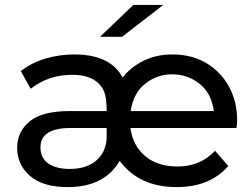

<svg xmlns="http://www.w3.org/2000/svg" viewBox="-20 -757 1029 783"><path d="M701 6Q547 6 468 -101Q406 6 256 6Q155 6 102.5 -39.5Q50 -85 50 -154Q50 -220 101 -262Q152 -304 263 -304H415Q415 -345 408.5 -371.5Q402 -398 380 -419Q344 -452 274 -452Q178 -452 105 -395L65 -467Q108 -501 165 -518Q222 -535 283 -535Q430 -535 480 -441Q514 -484 566 -509.5Q618 -535 683 -535Q763 -535 822.5 -499Q882 -463 914.5 -402.5Q947 -342 947 -268Q947 -249 944 -235H512Q521 -164 571.5 -121Q622 -78 704 -78Q797 -78 857 -142L911 -80Q836 6 701 6ZM852 -304Q842 -378 793 -416Q744 -454 682 -454Q621 -454 572.5 -416Q524 -378 513 -304ZM264 -68Q335 -68 375 -104.5Q415 -141 415 -201V-235H267Q145 -235 145 -156Q145 -112 177.5 -90Q210 -68 264 -68ZM478 -607H388L524 -737H646Z"/></svg>

Font: Argentum Novus
Style: Regular
Weight: 400
Designer: Julieta Ulanovsky
Foundry: Julieta Ulanovsky
Version: Version 7.20;July 27, 2021;FontCreator 13.0.0.2683 64-bit